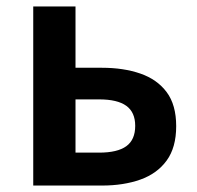

<svg xmlns="http://www.w3.org/2000/svg" viewBox="-20 -575 609 595"><path d="M83 0V-555H214V-365H296Q363 -365 415 -347Q467 -329 496.5 -289.5Q526 -250 526 -184Q526 -118 496.5 -77.5Q467 -37 415 -18.5Q363 0 296 0ZM214 -102H287Q344 -102 371.5 -122Q399 -142 399 -185Q399 -227 371.5 -247Q344 -267 287 -267H214Z"/></svg>

Font: Noto Sans HK SemiBold
Style: Regular
Weight: 600
Version: Version 2.004-H2;hotconv 1.0.118;makeotfexe 2.5.65603